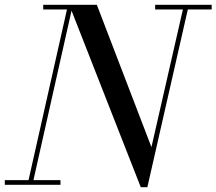

<svg xmlns="http://www.w3.org/2000/svg" viewBox="-55 -770 902 800"><path d="M531.5 10 233.5 -750H348.5L576 -157L711.5 -750H732L559 10ZM-35 0V-19.5H197V0ZM59.5 0 224 -730.5H125V-750H248.5L80 0ZM591.5 -730.5V-750H827V-730.5Z"/></svg>

Font: Bodoni Moda 11pt
Style: Italic
Weight: 400
Italic angle: -13°
Version: Version 2.004